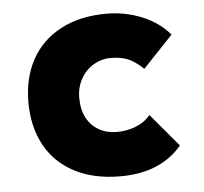

<svg xmlns="http://www.w3.org/2000/svg" viewBox="-42 -526 625 587"><g transform="rotate(-5 270.0 -232.5)"><path d="M305 17Q223 17 164 -14Q105 -45 74.5 -101.5Q44 -158 44 -233Q44 -307 74.5 -363Q105 -419 164 -450.5Q223 -482 305 -482Q362 -482 413.5 -461Q465 -440 498 -401L406 -304Q381 -328 359 -337Q337 -346 305 -346Q278 -346 253.5 -331.5Q229 -317 214.5 -291Q200 -265 200 -233Q200 -197 213.5 -171.5Q227 -146 251 -132.5Q275 -119 305 -119Q336 -119 363.5 -129.5Q391 -140 409 -162L494 -61Q461 -22 414 -2.5Q367 17 305 17Z"/></g></svg>

Font: Kreadon
Style: Regular
Weight: 400
Designer: kohakuno
Foundry: StudioGnu
Version: Version 1.000;Glyphs 3.1.2 (3151)